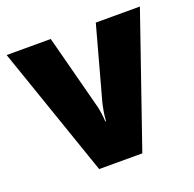

<svg xmlns="http://www.w3.org/2000/svg" viewBox="-103 -659 773 765"><g transform="rotate(-20 283.5 -276.5)"><path d="M192 0 1 -553H188L268 -247Q272 -234 275.5 -212.5Q279 -191 280 -170H283Q284 -190 287.5 -210Q291 -230 295 -246L379 -553H566L375 0Z"/></g></svg>

Font: Noto Sans Lao UI SemCond Blk
Style: Regular
Weight: 900
Width: 4
Designer: Monotype Design Team
Foundry: Monotype Imaging Inc.
Version: Version 2.000; ttfautohint (v1.8.4.7-5d5b)